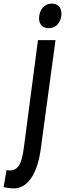

<svg xmlns="http://www.w3.org/2000/svg" viewBox="-121 -802 360 1062"><path d="M148 -646C189 -646 212 -674 218 -714C224 -753 204 -782 166 -782C125 -782 102 -753 96 -714C90 -674 110 -646 148 -646ZM-85 139 -101 233C-85 237 -62 240 -43 240C17 240 82 184 104 25L186 -580H89L16 -24C4 66 -2 155 -85 139Z"/></svg>

Font: Smiley Sans Oblique
Style: Regular
Weight: 400
Italic angle: -8°
Designer: oooooohmygosh, Nagisa Chen, Janine Sui, Heda Shi, Jian Li
Foundry: atelierAnchor
Version: Version 2.0.1